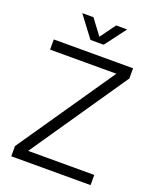

<svg xmlns="http://www.w3.org/2000/svg" viewBox="-162 -988 879 1081"><g transform="rotate(20 277.5 -447.0)"><path d="M140 -894 235 -768H314L409 -894H343L276 -802L207 -894ZM40 0H515V-61H119L515 -639V-700H40V-639H437L40 -61Z"/></g></svg>

Font: Arthouse Owned
Style: Regular
Weight: 400
Designer: Jeremy Tribby
Foundry: Tribby Type
Version: Version 1.000;PS 001.000;hotconv 1.0.88;makeotf.lib2.5.64775